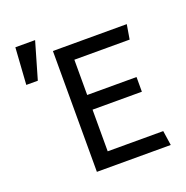

<svg xmlns="http://www.w3.org/2000/svg" viewBox="-135 -886 977 1009"><g transform="rotate(-20 354.0 -381.0)"><path d="M108.9 -556.2H44.4L58.1 -761.7H168.5ZM649.9 0H236.8V-675.8H649.9L636.2 -594.2H327.1V-397H603V-314.9H327.1V-82H637.7Z"/></g></svg>

Font: Cadman
Style: Regular
Weight: 400
Designer: Paul James MIller
Foundry: High-Logic / Made with FontCreator
Version: Version 2.114;March 28, 2021;FontCreator 13.0.0.2683 64-bit